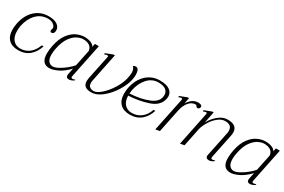

<svg xmlns="http://www.w3.org/2000/svg" viewBox="67 -1285 3109 2101"><g transform="rotate(30 1622.0 -235.0)"><path d="M30 -159Q30 -192 38 -235Q62 -351 132.5 -415.5Q203 -480 304 -480Q375 -480 412.5 -453.5Q450 -427 450 -385Q450 -380 448 -366Q446 -356 437.5 -347Q429 -338 418 -338Q398 -338 398 -359Q398 -364 401 -371.5Q404 -379 405 -384Q408 -396 398.5 -412.5Q389 -429 366.5 -441Q344 -453 309 -453Q225 -453 166.5 -393.5Q108 -334 87 -235Q81 -199 81 -167Q81 -97 114.5 -57Q148 -17 205 -17Q268 -17 317 -53.5Q366 -90 395 -166H417Q392 -85 336 -37.5Q280 10 195 10Q115 10 72.5 -33.5Q30 -77 30 -159Z M487 -117Q487 -167 498 -219Q518 -317 561.5 -375Q605 -433 656.5 -456.5Q708 -480 757 -480Q799 -480 834 -467Q869 -454 881 -428L890 -470H940L853 -46Q851 -36 851 -32Q851 -16 867 -16Q879 -16 901 -24L898 -13Q885 -3 867.5 3.5Q850 10 837 10Q821 10 811 2.5Q801 -5 801 -21V-33L818 -116Q752 -47 690.5 -18.5Q629 10 588 10Q487 10 487 -117ZM828 -165 870 -368Q866 -410 835.5 -430.5Q805 -451 755 -451Q723 -451 682 -431.5Q641 -412 602.5 -359Q564 -306 545 -212Q536 -172 536 -133Q536 -77 557.5 -51Q579 -25 612 -25Q641 -25 684.5 -49Q728 -73 768.5 -106.5Q809 -140 828 -165Z M1015 -74Q1015 -90 1018 -108L1082 -416V-420Q1082 -431 1070 -431Q1058 -431 1036 -421L1033 -436L1123 -471H1142L1069 -114Q1065 -98 1065 -81Q1065 -48 1083.5 -32Q1102 -16 1135 -16Q1174 -16 1228.5 -64.5Q1283 -113 1328.5 -186.5Q1374 -260 1388 -328Q1397 -370 1397 -397Q1397 -422 1390.5 -438.5Q1384 -455 1371 -468Q1385 -480 1403 -480Q1425 -480 1436 -458.5Q1447 -437 1447 -401Q1447 -368 1440 -336Q1426 -267 1375.5 -185Q1325 -103 1255.5 -46.5Q1186 10 1116 10Q1015 10 1015 -74Z M1488 -162Q1489 -94 1523.5 -55.5Q1558 -17 1615 -17Q1679 -17 1729.5 -53.5Q1780 -90 1807 -166H1829Q1805 -86 1748 -38Q1691 10 1605 10Q1525 10 1481.5 -34.5Q1438 -79 1438 -161Q1438 -197 1445 -235Q1469 -350 1539.5 -415Q1610 -480 1708 -480Q1792 -480 1833 -450Q1874 -420 1874 -371Q1874 -358 1871 -344Q1851 -246 1735 -207Q1619 -168 1488 -162ZM1829 -366Q1829 -403 1800.5 -427.5Q1772 -452 1707 -453Q1625 -453 1569.5 -391.5Q1514 -330 1494 -235Q1491 -219 1489 -189Q1626 -196 1727.5 -237.5Q1829 -279 1829 -366Z M2240 -453Q2240 -440 2232 -431.5Q2224 -423 2212 -423Q2204 -423 2200.5 -426Q2197 -429 2194 -434Q2191 -441 2187 -444Q2183 -447 2174 -447Q2129 -447 2093.5 -405.5Q2058 -364 2043 -292L1983 0L1930 10L2018 -416V-420Q2018 -431 2006 -431Q2000 -431 1990 -428Q1980 -425 1973 -421L1970 -436L2060 -471H2079L2064 -395Q2085 -431 2117.5 -455.5Q2150 -480 2191 -480Q2213 -480 2226.5 -473.5Q2240 -467 2240 -453Z M2620 -46 2618 -33Q2618 -16 2635 -16Q2646 -16 2668 -24L2665 -13Q2652 -2 2635.5 4Q2619 10 2605 10Q2589 10 2577.5 2Q2566 -6 2566 -22Q2566 -29 2567 -32L2631 -342Q2635 -359 2635 -377Q2635 -452 2549 -452Q2505 -452 2462.5 -419Q2420 -386 2388 -336Q2356 -286 2342 -236L2294 0L2242 10L2329 -416V-420Q2329 -431 2318 -431Q2308 -431 2283 -421L2281 -436L2372 -471H2390L2361 -326Q2393 -387 2448 -433.5Q2503 -480 2564 -480Q2686 -480 2686 -386Q2686 -366 2682 -347Z M2774 -117Q2774 -167 2785 -219Q2805 -317 2848.5 -375Q2892 -433 2943.5 -456.5Q2995 -480 3044 -480Q3086 -480 3121 -467Q3156 -454 3168 -428L3177 -470H3227L3140 -46Q3138 -36 3138 -32Q3138 -16 3154 -16Q3166 -16 3188 -24L3185 -13Q3172 -3 3154.5 3.5Q3137 10 3124 10Q3108 10 3098 2.5Q3088 -5 3088 -21V-33L3105 -116Q3039 -47 2977.5 -18.5Q2916 10 2875 10Q2774 10 2774 -117ZM3115 -165 3157 -368Q3153 -410 3122.5 -430.5Q3092 -451 3042 -451Q3010 -451 2969 -431.5Q2928 -412 2889.5 -359Q2851 -306 2832 -212Q2823 -172 2823 -133Q2823 -77 2844.5 -51Q2866 -25 2899 -25Q2928 -25 2971.5 -49Q3015 -73 3055.5 -106.5Q3096 -140 3115 -165Z"/></g></svg>

Font: Taviraj ExtraLight
Style: Italic
Weight: 275
Italic angle: -12°
Designer: Katatrad Team
Foundry: CadsonDemak
Version: Version 1.001